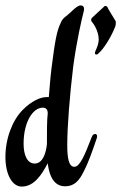

<svg xmlns="http://www.w3.org/2000/svg" viewBox="-40 -679 447 708"><path d="M311 -185C305 -185 301 -181 298 -173C271 -103 254 -64 234 -64C213 -64 208 -98 208 -144C208 -212 217 -326 230 -434C243 -531 263 -615 268 -634C269 -638 270 -642 270 -646C270 -655 265 -659 257 -659C250 -659 239 -652 223 -636C205 -618 192 -615 184 -595C169 -564 163 -529 150 -428C145 -388 143 -353 140 -321H132C108 -321 76 -306 44 -274C6 -236 -20 -169 -20 -100C-20 -36 5 9 40 9C86 9 114 -35 136 -77C144 -10 172 8 200 8C235 8 253 -14 270 -49C285 -78 300 -119 317 -170C318 -173 318 -176 318 -177C318 -182 315 -185 311 -185ZM136 -261C133 -237 133 -192 133 -147C130 -118 119 -76 88 -76C60 -76 47 -108 47 -149C47 -229 81 -282 118 -282C130 -282 136 -275 136 -261ZM386 -602C383 -608 358 -646 356 -653C354 -656 352 -657 349 -657C345 -657 345 -656 342 -653L300 -614C297 -611 296 -608 296 -605C296 -603 297 -600 300 -597C302 -595 324 -567 324 -533C324 -520 319 -506 312 -491C311 -488 310 -486 310 -484C310 -480 312 -478 315 -478C319 -478 320 -479 323 -482C343 -499 369 -542 382 -574C386 -582 387 -588 387 -595C387 -598 387 -600 386 -602Z"/></svg>

Font: Engagement
Style: Regular
Weight: 400
Designer: Astigmatic (AOETI)
Foundry: Astigmatic (AOETI)
Version: Version 1.000